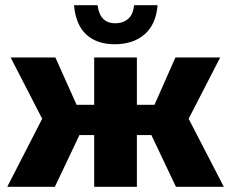

<svg xmlns="http://www.w3.org/2000/svg" viewBox="-20 -722 893 742"><path d="M660 0 565 -200H389L388 -317H577L658 -500H831L709 -263L845 0ZM8 0 143 -263 21 -500H194L276 -317H463L462 -200H287L192 0ZM344 0V-500H509V0ZM357 -702Q362 -665 379.5 -648.5Q397 -632 425 -632Q455 -632 475 -649Q495 -666 498 -702H589Q583 -628 539 -589.5Q495 -551 423 -551Q355 -551 314 -588Q273 -625 266 -702Z"/></svg>

Font: Moderustic
Style: Bold
Weight: 700
Designer: Tural Alisoy
Foundry: TAFT Foundry
Version: Version 2.120